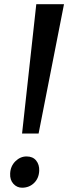

<svg xmlns="http://www.w3.org/2000/svg" viewBox="-20 -888 326 918"><path d="M153.5 -868H286L164.5 -249.5H85.5ZM28.5 -58Q30 -93.5 53.5 -116.8Q77 -140 107 -140Q137 -140 152.8 -120.5Q168.5 -101 167.5 -72Q166 -35.5 142.8 -13Q119.5 9.5 85.5 9.5Q61 9.5 44 -9.2Q27 -28 28.5 -58Z"/></svg>

Font: Merriweather Light 18pt SemiBold
Style: Italic
Weight: 600
Italic angle: -7.8°
Version: Version 2.101